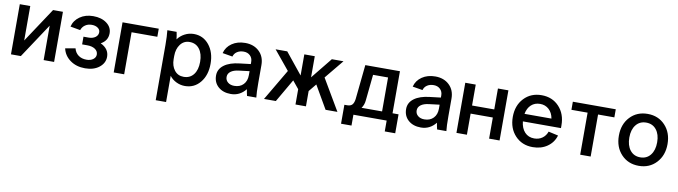

<svg xmlns="http://www.w3.org/2000/svg" viewBox="-35 -1117 6766 1916"><g transform="rotate(10 3348.5 -159.0)"><path d="M158 -508V-159L389 -508H489V0H383V-349L152 0H52V-508Z M786 -221H734V-299H786Q827 -299 854 -318.5Q881 -338 881 -370Q881 -396 857 -413Q833 -430 796 -430Q757 -430 729 -410.5Q701 -391 690 -358L589 -376Q604 -439 660 -478.5Q716 -518 796 -518Q879 -518 932 -478.5Q985 -439 985 -377Q985 -302 915 -264Q1001 -223 1001 -142Q1001 -78 946 -34.5Q891 9 803 9Q714 9 652 -36Q590 -81 574 -153L676 -171Q687 -127 720.5 -102.5Q754 -78 803 -78Q844 -78 870 -97.5Q896 -117 896 -146Q896 -180 866 -200.5Q836 -221 786 -221Z M1460 -508V-426H1199V0H1093V-508Z M1659 -66V200H1554V-360Q1554 -448 1547 -508H1641Q1648 -477 1653 -434Q1679 -471 1722.5 -494Q1766 -517 1815 -517Q1910 -517 1970 -443Q2030 -369 2030 -253Q2030 -137 1970 -63.5Q1910 10 1815 10Q1769 10 1727 -10.5Q1685 -31 1659 -66ZM1659 -235Q1659 -167 1693.5 -122.5Q1728 -78 1787 -78Q1851 -78 1887.5 -125Q1924 -172 1924 -253Q1924 -335 1887.5 -383Q1851 -431 1787 -431Q1729 -431 1694 -384.5Q1659 -338 1659 -267Z M2444 0Q2435 -38 2431 -66Q2371 9 2280 9Q2201 9 2152.5 -34Q2104 -77 2104 -148Q2104 -213 2160 -254.5Q2216 -296 2317 -307L2426 -320V-342Q2426 -381 2400.5 -405.5Q2375 -430 2335 -430Q2296 -430 2268.5 -412Q2241 -394 2232 -362L2130 -379Q2146 -442 2201.5 -480Q2257 -518 2336 -518Q2423 -518 2477.5 -466Q2532 -414 2532 -328V-148Q2532 -47 2538 0ZM2210 -152Q2210 -119 2235 -98Q2260 -77 2300 -77Q2358 -77 2392 -112.5Q2426 -148 2426 -207V-248L2320 -235Q2268 -229 2239 -207.5Q2210 -186 2210 -152Z M2935 -508H3041V-294L3214 -508H3332L3174 -316L3360 0H3240L3105 -233L3041 -155V0H2935V-155L2871 -233L2736 0H2616L2802 -316L2644 -508H2762L2935 -294Z M3904 -508V-82H3965V110H3859V0H3522V110H3416V-82H3445Q3479 -82 3495.5 -100.5Q3512 -119 3517 -158L3553 -508ZM3590 -82H3798V-426H3646L3619 -162Q3615 -116 3590 -82Z M4370 0Q4361 -38 4357 -66Q4297 9 4206 9Q4127 9 4078.5 -34Q4030 -77 4030 -148Q4030 -213 4086 -254.5Q4142 -296 4243 -307L4352 -320V-342Q4352 -381 4326.5 -405.5Q4301 -430 4261 -430Q4222 -430 4194.5 -412Q4167 -394 4158 -362L4056 -379Q4072 -442 4127.5 -480Q4183 -518 4262 -518Q4349 -518 4403.5 -466Q4458 -414 4458 -328V-148Q4458 -47 4464 0ZM4136 -152Q4136 -119 4161 -98Q4186 -77 4226 -77Q4284 -77 4318 -112.5Q4352 -148 4352 -207V-248L4246 -235Q4194 -229 4165 -207.5Q4136 -186 4136 -152Z M4672 -508V-296H4897V-508H5003V0H4897V-214H4672V0H4566V-508Z M5585 -255V-228H5199Q5206 -159 5243 -119.5Q5280 -80 5339 -80Q5386 -80 5420.5 -104.5Q5455 -129 5470 -172L5569 -150Q5548 -78 5486.5 -35Q5425 8 5339 8Q5230 8 5161 -65.5Q5092 -139 5092 -255Q5092 -371 5161 -444.5Q5230 -518 5339 -518Q5448 -518 5516.5 -444.5Q5585 -371 5585 -255ZM5202 -305H5475Q5465 -363 5428.5 -396.5Q5392 -430 5339 -430Q5285 -430 5249 -397Q5213 -364 5202 -305Z M6091 -508V-426H5926V0H5820V-426H5656V-508Z M6660 -255Q6660 -140 6591 -66Q6522 8 6414 8Q6305 8 6236 -65.5Q6167 -139 6167 -255Q6167 -371 6236 -444.5Q6305 -518 6414 -518Q6522 -518 6591 -444.5Q6660 -371 6660 -255ZM6273 -255Q6273 -174 6311 -126Q6349 -78 6414 -78Q6479 -78 6517 -126Q6555 -174 6555 -255Q6555 -335 6517 -382.5Q6479 -430 6414 -430Q6349 -430 6311 -382.5Q6273 -335 6273 -255Z"/></g></svg>

Font: LT Superior Semi-bold
Style: Regular
Weight: 600
Designer: Daniel Lyons
Foundry: LyonsType
Version: Version 1.0